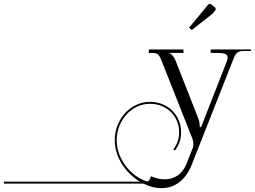

<svg xmlns="http://www.w3.org/2000/svg" viewBox="-755 -716 1309 986"><path d="M332 -692C329 -694 326 -696 323 -696C319 -696 316 -694 313 -691L216 -574L230 -562L337 -646L349 -661C351 -664 353 -666 353 -669C353 -673 352 -676 348 -679ZM9 -462V-444H22C58 -444 61 -439 80 -391L233 -4C237 6 238 17 238 26C238 32 238 37 236 41L204 122C179.5 184.1 135 205 91 205C66 205 41 198.2 20 189C16.3 203.3 12.7 212.7 0.3 216C-77 193 -155.7 105.5 -155.7 4.5C-155.7 -97.4 -80.3 -183 16 -183C101.5 -183 165 -119 165 -36.7C165 0.3 153.2 27.5 135.1 50.9L143 57.1C162.2 32.2 175 2.6 175 -36.7C175 -124.5 106.8 -193 16 -193C-86.7 -193 -165.7 -102 -165.7 4.5C-165.7 91.9 -108.8 173.3 -36.6 217H-735V227H-18.5C11.3 241.9 42.9 250.3 73.8 250.3C136.4 250.3 195.9 215.5 230 129L435 -391C452.3 -434.9 457 -454 493 -454H534V-462H327V-444H364C400 -444 414 -437 414 -420C414 -412 410 -403 406 -391L278 -64L271 -62V-64C271 -70 270 -92 264 -106L147 -404C140 -421 130 -437 116 -442V-444H187V-462Z"/></svg>

Font: FoglihtenNo04
Style: Regular
Weight: 500
Designer: gluk (gluksza@wp.pl)
Foundry: gluk (gluksza@wp.pl)
Version: Version 0.70